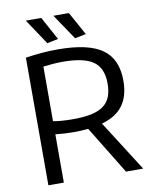

<svg xmlns="http://www.w3.org/2000/svg" viewBox="-100 -1016 864 1089"><g transform="rotate(-10 332.0 -471.0)"><path d="M383 -795 284 -942H373L447 -808ZM223 -795 125 -942H214L287 -808ZM291 -345Q353 -345 396.5 -354Q440 -363 467.5 -383Q495 -403 507.5 -434.5Q520 -466 520 -511Q520 -599 466.5 -637.5Q413 -676 289 -676Q263 -676 232 -673.5Q201 -671 178 -668V-354Q193 -350 225 -347.5Q257 -345 291 -345ZM367 -276Q347 -274 325 -273Q303 -272 280 -272Q260 -272 232 -273.5Q204 -275 178 -278V0H89V-735Q185 -750 274 -750Q450 -750 530.5 -693Q611 -636 611 -511Q611 -423 571.5 -369Q532 -315 449 -292L635 0H536Z"/></g></svg>

Font: EncodeSans
Style: Regular
Weight: 400
Designer: Pablo Impallari, Andres Torresi
Foundry: Pablo Impallari, Andres Torresi
Version: Version 1.000; ttfautohint (v1.4.1)